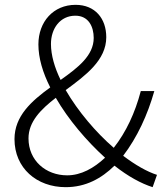

<svg xmlns="http://www.w3.org/2000/svg" viewBox="-20 -762 685 795"><path d="M252 13C335 13 400 -23 454 -76C511 -31 565 -2 612 13L630 -38C589 -51 540 -79 490 -117C548 -193 591 -286 619 -385H563C539 -294 502 -215 451 -150C377 -214 303 -301 252 -389C335 -450 420 -513 420 -608C420 -685 374 -742 293 -742C201 -742 139 -672 139 -578C139 -522 157 -461 188 -400C111 -344 40 -282 40 -186C40 -66 132 13 252 13ZM415 -109C369 -66 316 -36 258 -36C170 -36 98 -97 98 -189C98 -258 149 -309 211 -357C263 -267 338 -179 415 -109ZM231 -431C206 -482 191 -534 191 -580C191 -644 229 -697 292 -697C347 -697 368 -651 368 -605C368 -532 303 -482 231 -431Z"/></svg>

Font: Noto Sans CJK SC Light
Style: Regular
Weight: 300
Designer: Ryoko NISHIZUKA 西塚涼子 (kana, bopomofo & ideographs); Paul D. Hunt (Latin, Greek & Cyrillic); Sandoll Communications 산돌커뮤니
Foundry: Adobe
Version: Version 2.004;hotconv 1.0.118;makeotfexe 2.5.65603